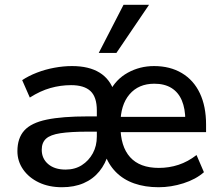

<svg xmlns="http://www.w3.org/2000/svg" viewBox="-20 -776 926 805"><path d="M240 9Q185 9 143 -11Q101 -31 77 -65.5Q53 -100 53 -142Q53 -197 82 -229Q111 -261 176 -274.5Q241 -288 348 -288H400V-224H349Q276 -224 233.5 -217.5Q191 -211 173 -194.5Q155 -178 155 -148Q155 -111 182 -88Q209 -65 255 -65Q294 -65 323 -83.5Q352 -102 369 -133Q386 -164 386 -204V-313Q386 -369 359.5 -394Q333 -419 278 -419Q234 -419 191.5 -407Q149 -395 105 -367L73 -440Q100 -458 135 -471.5Q170 -485 208 -492Q246 -499 282 -499Q353 -499 397.5 -471.5Q442 -444 459 -390H439Q465 -443 515.5 -471Q566 -499 626 -499Q693 -499 742.5 -469.5Q792 -440 818 -385Q844 -330 844 -254V-222H474V-286H773L757 -271Q757 -320 742.5 -354.5Q728 -389 699 -407Q670 -425 627 -425Q561 -425 523 -380.5Q485 -336 485 -257V-248Q485 -162 525.5 -117Q566 -72 646 -72Q689 -72 728.5 -85Q768 -98 804 -126L835 -54Q801 -24 749 -7.5Q697 9 645 9Q588 9 542.5 -7Q497 -23 465.5 -55Q434 -87 418 -134H435Q423 -90 396.5 -57.5Q370 -25 330.5 -8Q291 9 240 9ZM394 -554 498 -756H605L468 -554Z"/></svg>

Font: Nunito Sans 11pt SemiBold
Style: Regular
Weight: 600
Version: Version 3.101;gftools[0.9.27]